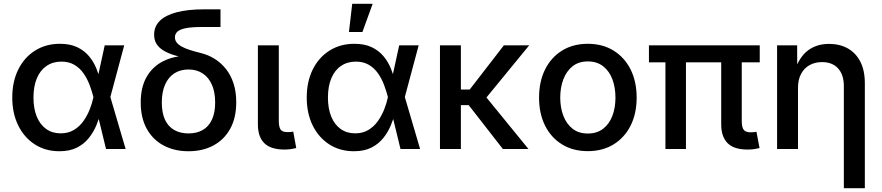

<svg xmlns="http://www.w3.org/2000/svg" viewBox="-20 -776 4593 1000"><path d="M289.6 11.7Q216.8 11.7 161.4 -23.9Q106 -59.6 75 -122.6Q43.9 -185.5 43.9 -268.1Q43.9 -351.1 75.2 -414.1Q106.4 -477.1 162.6 -512.5Q218.8 -547.9 292 -547.9Q345.2 -547.9 382.1 -530.3Q418.9 -512.7 443.1 -483.9Q467.3 -455.1 481.4 -420.7Q495.6 -386.2 502.9 -352.5H539.1L554.2 -272.5L634.3 0H532.2L466.3 -271.5Q458.5 -302.2 446.3 -334.5Q434.1 -366.7 415 -394Q396 -421.4 367.7 -438.2Q339.4 -455.1 299.8 -455.1Q255.4 -455.1 222.4 -432.6Q189.5 -410.2 171.9 -368.2Q154.3 -326.2 154.3 -268.1Q154.3 -210.9 171.4 -168.9Q188.5 -127 220.5 -104.2Q252.4 -81.5 295.9 -81.5Q335.4 -81.5 364.5 -98.9Q393.6 -116.2 413.8 -144.5Q434.1 -172.9 447 -205.3Q460 -237.8 466.3 -268.6L525.4 -540H627L554.2 -268.6L538.6 -190.4H504.9Q496.1 -157.2 481.2 -121.8Q466.3 -86.4 441.9 -56.2Q417.5 -25.9 380.4 -7.1Q343.3 11.7 289.6 11.7Z M961.9 11.7Q887.7 11.7 831.5 -18.6Q775.4 -48.8 744.1 -105.7Q712.9 -162.6 712.9 -242.2Q712.9 -322.3 744.1 -376.2Q775.4 -430.2 831.5 -458Q887.7 -485.8 961.9 -485.8V-470.2Q919.9 -478.5 887 -488.8Q854 -499 830.6 -513.4Q807.1 -527.8 794.9 -547.9Q782.7 -567.9 782.7 -595.7Q782.7 -637.7 811.8 -667Q840.8 -696.3 899.4 -711.9Q958 -727.5 1045.9 -727.5H1128.4V-635.3H1027.8Q978.5 -635.3 948.5 -629.4Q918.5 -623.5 904.8 -611.8Q891.1 -600.1 891.1 -581.5Q891.1 -566.9 899.7 -555.4Q908.2 -543.9 925 -534.2Q941.9 -524.4 967.8 -516.1Q993.7 -507.8 1028.8 -499Q1065.9 -489.7 1098.9 -469Q1131.8 -448.2 1157 -416.5Q1182.1 -384.8 1196.3 -341.6Q1210.4 -298.3 1210.4 -243.2Q1210.4 -162.6 1179.2 -105.7Q1147.9 -48.8 1092 -18.6Q1036.1 11.7 961.9 11.7ZM961.9 -81.1Q1004.9 -81.1 1035.9 -98.9Q1066.9 -116.7 1083.7 -152.6Q1100.6 -188.5 1100.6 -242.2Q1100.6 -296.4 1083.7 -334.7Q1066.9 -373 1035.6 -393.6Q1004.4 -414.1 961.9 -414.1Q918.9 -414.1 887.7 -393.8Q856.4 -373.5 839.6 -335Q822.8 -296.4 822.8 -242.2Q822.8 -188 839.4 -152.3Q856 -116.7 887.5 -98.9Q918.9 -81.1 961.9 -81.1Z M1461.9 2.9Q1390.6 2.9 1356.9 -30Q1323.2 -63 1323.2 -127.9V-540H1432.1V-147Q1432.1 -114.7 1441.4 -101.3Q1450.7 -87.9 1476.6 -87.9Q1488.3 -87.9 1495.1 -88.6Q1502 -89.4 1507.3 -90.8L1522.9 -4.9Q1512.2 -2 1496.1 0.5Q1480 2.9 1461.9 2.9Z M1823.2 11.7Q1750.5 11.7 1695.1 -23.9Q1639.6 -59.6 1608.6 -122.6Q1577.6 -185.5 1577.6 -268.1Q1577.6 -351.1 1608.9 -414.1Q1640.1 -477.1 1696.3 -512.5Q1752.4 -547.9 1825.7 -547.9Q1878.9 -547.9 1915.8 -530.3Q1952.6 -512.7 1976.8 -483.9Q2001 -455.1 2015.1 -420.7Q2029.3 -386.2 2036.6 -352.5H2072.8L2087.9 -272.5L2168 0H2065.9L2000 -271.5Q1992.2 -302.2 1980 -334.5Q1967.8 -366.7 1948.7 -394Q1929.7 -421.4 1901.4 -438.2Q1873 -455.1 1833.5 -455.1Q1789.1 -455.1 1756.1 -432.6Q1723.1 -410.2 1705.6 -368.2Q1688 -326.2 1688 -268.1Q1688 -210.9 1705.1 -168.9Q1722.2 -127 1754.2 -104.2Q1786.1 -81.5 1829.6 -81.5Q1869.1 -81.5 1898.2 -98.9Q1927.2 -116.2 1947.5 -144.5Q1967.8 -172.9 1980.7 -205.3Q1993.7 -237.8 2000 -268.6L2059.1 -540H2160.6L2087.9 -268.6L2072.3 -190.4H2038.6Q2029.8 -157.2 2014.9 -121.8Q2000 -86.4 1975.6 -56.2Q1951.2 -25.9 1914.1 -7.1Q1877 11.7 1823.2 11.7ZM1797.4 -609.4 1814.5 -756.3H1920.9L1867.7 -609.4Z M2380.4 -540V0H2271.5V-540ZM2736.3 -540 2481 -228.5H2346.2L2345.7 -309.6H2426.3L2604.5 -540ZM2599.1 0 2418 -232.4 2488.3 -299.3 2732.4 0Z M3041.5 11.2Q2964.8 11.2 2907.7 -23.7Q2850.6 -58.6 2819.1 -121.3Q2787.6 -184.1 2787.6 -267.6Q2787.6 -351.6 2819.1 -414.6Q2850.6 -477.5 2907.7 -512.7Q2964.8 -547.9 3041.5 -547.9Q3118.2 -547.9 3175.3 -512.7Q3232.4 -477.5 3264.2 -414.6Q3295.9 -351.6 3295.9 -267.6Q3295.9 -184.1 3264.2 -121.3Q3232.4 -58.6 3175.3 -23.7Q3118.2 11.2 3041.5 11.2ZM3041.5 -80.6Q3089.4 -80.6 3121.6 -105.7Q3153.8 -130.9 3169.7 -173.1Q3185.5 -215.3 3185.5 -267.6Q3185.5 -320.3 3169.7 -362.8Q3153.8 -405.3 3121.6 -430.7Q3089.4 -456.1 3041.5 -456.1Q2993.7 -456.1 2961.9 -430.7Q2930.2 -405.3 2914.1 -362.8Q2897.9 -320.3 2897.9 -267.6Q2897.9 -215.3 2914.1 -173.1Q2930.2 -130.9 2961.9 -105.7Q2993.7 -80.6 3041.5 -80.6Z M3873 2.9Q3802.7 2.9 3769.5 -30.5Q3736.3 -64 3736.3 -127.9V-511.7H3843.3V-146.5Q3843.3 -114.3 3853 -100.6Q3862.8 -86.9 3888.7 -86.9Q3900.4 -86.9 3907.2 -87.6Q3914.1 -88.4 3919.9 -89.8L3936 -4.9Q3925.3 -2 3908.9 0.5Q3892.6 2.9 3873 2.9ZM3445.8 0V-511.7H3552.7V0ZM3359.9 -451.2V-540H3937V-451.2Z M4136.2 -317.9V0H4027.3V-540H4131.8L4132.3 -407.2H4119.1Q4143.1 -479.5 4188.2 -513.4Q4233.4 -547.4 4298.3 -547.4Q4353.5 -547.4 4395.5 -523.9Q4437.5 -500.5 4460.9 -454.8Q4484.4 -409.2 4484.4 -341.8V204.1H4375V-328.1Q4375 -386.7 4345 -419.7Q4314.9 -452.6 4261.7 -452.6Q4225.6 -452.6 4197.3 -437.3Q4168.9 -421.9 4152.6 -391.8Q4136.2 -361.8 4136.2 -317.9Z"/></svg>

Font: V-Inter
Style: Medium-500
Weight: 500
Designer: Rasmus Andersson
Foundry: rsms
Version: Version 4.000;git-4146feb